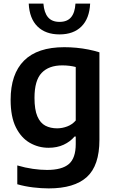

<svg xmlns="http://www.w3.org/2000/svg" viewBox="-20 -816 637 1066"><path d="M250.5 230Q209.5 230 163.8 224.5Q118 219 76 207V102.5Q120.5 115.5 162.5 121.5Q204.5 127.5 241 127.5Q324 127.5 362.2 94.8Q400.5 62 400.5 -16V-58H394Q370 -29.5 333.5 -12.5Q297 4.5 249.5 4.5Q193.5 4.5 145.5 -23Q97.5 -50.5 68.2 -109Q39 -167.5 39 -261.5Q39 -405 113.5 -479.5Q188 -554 337 -554Q369.5 -554 404 -550.8Q438.5 -547.5 471.2 -541Q504 -534.5 532 -525.5V-39.5Q532 103.5 462.2 166.8Q392.5 230 250.5 230ZM297 -103.5Q325.5 -103.5 353.2 -114Q381 -124.5 400.5 -147V-444Q386 -448 366.5 -450.5Q347 -453 325.5 -453Q251 -453 211.2 -411.2Q171.5 -369.5 171.5 -273Q171.5 -207 187.5 -170Q203.5 -133 231.8 -118.2Q260 -103.5 297 -103.5ZM310.5 -625Q233 -625 188.2 -669Q143.5 -713 139.5 -796H221Q225 -745.5 246.8 -720Q268.5 -694.5 310.5 -694.5Q353 -694.5 374.5 -720Q396 -745.5 399 -796H480.5Q476.5 -713 432.2 -669Q388 -625 310.5 -625Z"/></svg>

Font: Encode Sans Condensed Thin SemiBold
Style: Regular
Weight: 600
Version: Version 3.002